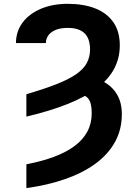

<svg xmlns="http://www.w3.org/2000/svg" viewBox="-20 -757 710 990"><path d="M116 -155.7V-271.1Q207.7 -298 270.7 -322.8Q333.6 -347.5 371.7 -373.7Q409.9 -400 427.1 -431.2Q444.3 -462.4 444.3 -502.5Q444 -559 415.3 -586.1Q386.5 -613.2 329.3 -613.1Q294.9 -613.4 269.4 -603.6Q243.9 -593.8 230.4 -576.2Q216.9 -558.7 216.6 -534.8H62.3Q62.5 -595.3 96.6 -640.8Q130.8 -686.3 191.1 -711.8Q251.5 -737.3 329.3 -737.3Q411 -737.3 471.2 -713.6Q531.4 -689.8 564.6 -642.3Q597.7 -594.7 597.7 -522.9Q597.7 -457.3 568.5 -402.3Q539.4 -347.4 479.7 -302.3Q420.1 -257.3 329.4 -221Q238.7 -184.7 116 -155.7ZM367.8 -274.2 398.8 -363.9Q461.9 -361.8 508.9 -338.3Q556 -314.8 582.1 -272.1Q608.2 -229.4 608.2 -168.6Q608.2 -88.4 572.6 -24.3Q536.9 39.8 471.4 87.5Q405.9 135.2 315.6 166.5Q225.3 197.9 116 212.9V90.2Q195.5 74.9 258 51.7Q320.4 28.5 364.1 -3.8Q407.7 -36.1 430.3 -78.4Q452.9 -120.6 452.9 -173.6Q453.2 -226.9 434.3 -249.6Q415.3 -272.4 367.8 -274.2Z"/></svg>

Font: Inter
Style: Regular
Weight: 400
Designer: Rasmus Andersson
Foundry: rsms
Version: Version 4.000;git-8c9346024